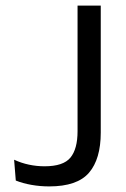

<svg xmlns="http://www.w3.org/2000/svg" viewBox="-20 -659 452 687"><path d="M156 8Q123.5 8 92.5 2.5Q61.5 -3 36.5 -13L30.5 -87.5Q56.5 -75.5 83.8 -69.8Q111 -64 139.5 -64Q206.5 -64 232 -95Q257.5 -126 257.5 -189.5V-639H340.5V-184.5Q340.5 -90 298.5 -41Q256.5 8 156 8Z"/></svg>

Font: Anek Bangla
Style: Regular
Weight: 400
Designer: Sulekha Rajkumar (Bangla), Yesha Goshar (Latin)
Foundry: Ek Type
Version: Version 1.003